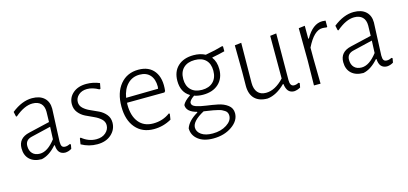

<svg xmlns="http://www.w3.org/2000/svg" viewBox="-59 -870 3107 1462"><g transform="rotate(-15 1494.5 -139.0)"><path d="M224 -462Q285 -462 319 -431Q353 -400 353 -345Q353 -330 347.5 -216Q342 -102 342 -87Q342 -61 349.5 -50.5Q357 -40 375 -40Q393 -40 413 -50L420 -45L414 -12Q390 3 363 4Q303 2 300 -71H295Q238 -6 177 6Q117 6 83 -25.5Q49 -57 49 -113Q49 -194 137 -214L303 -253L305 -334Q305 -377 282 -399.5Q259 -422 217 -422Q153 -422 77 -357L71 -360L63 -397Q145 -462 224 -462ZM302 -216 147 -179Q96 -167 96 -119Q96 -81 117 -59.5Q138 -38 175 -38Q236 -38 298 -119Z M652 -460Q705 -460 755 -439L747 -396L738 -394Q691 -421 647 -421Q606 -421 580 -398Q554 -375 554 -342Q554 -314 576 -293.5Q598 -273 629.5 -259.5Q661 -246 693 -230.5Q725 -215 747 -188.5Q769 -162 769 -125Q769 -70 727 -32Q685 6 616 6Q549 6 491 -27L498 -72L505 -76Q557 -33 619 -33Q665 -33 693 -58Q721 -83 721 -117Q721 -145 699 -165.5Q677 -186 645.5 -200Q614 -214 582 -229.5Q550 -245 528 -272.5Q506 -300 506 -338Q506 -391 546 -425.5Q586 -460 652 -460Z M1062 6Q971 6 918.5 -55.5Q866 -117 866 -224Q866 -333 919.5 -397.5Q973 -462 1063 -462Q1147 -462 1188.5 -406Q1230 -350 1218 -252L1210 -243L915 -241Q914 -236 914 -226Q914 -137 954.5 -87Q995 -37 1068 -37Q1144 -37 1201 -80L1208 -76L1201 -31Q1136 6 1062 6ZM1062 -423Q1005 -423 967 -384.5Q929 -346 918 -279L1171 -283L1173 -300Q1173 -358 1144 -390.5Q1115 -423 1062 -423Z M1497 -460Q1549 -460 1589 -439Q1669 -453 1726 -470L1732 -466V-428Q1686 -416 1632 -406L1631 -403Q1660 -365 1660 -307Q1660 -235 1614.5 -192.5Q1569 -150 1491 -150Q1453 -150 1422 -161Q1382 -134 1382 -113Q1382 -92 1413.5 -81Q1445 -70 1490.5 -64Q1536 -58 1581 -49Q1626 -40 1657.5 -16Q1689 8 1689 48Q1689 107 1628 149.5Q1567 192 1481 192Q1405 192 1361.5 157.5Q1318 123 1318 69Q1337 13 1413 -31V-36Q1332 -57 1332 -111Q1345 -140 1392 -171V-175Q1328 -213 1328 -302Q1328 -376 1373.5 -418Q1419 -460 1497 -460ZM1496 -422Q1439 -422 1407 -391Q1375 -360 1375 -304Q1375 -250 1406 -219Q1437 -188 1493 -188Q1549 -188 1581 -219.5Q1613 -251 1613 -307Q1613 -362 1582.5 -392Q1552 -422 1496 -422ZM1365 76Q1365 109 1397 131.5Q1429 154 1486 154Q1551 154 1596.5 124.5Q1642 95 1642 55Q1642 42 1637 31.5Q1632 21 1620.5 13.5Q1609 6 1598.5 1Q1588 -4 1567.5 -8.5Q1547 -13 1535 -15.5Q1523 -18 1497.5 -21.5Q1472 -25 1461 -27Q1365 25 1365 76Z M1958 5Q1892 5 1857 -30Q1822 -65 1822 -131L1823 -240L1821 -451L1873 -457L1870 -141Q1870 -93 1892.5 -66.5Q1915 -40 1958 -40Q2030 -40 2100 -115V-451L2149 -457L2147 -89Q2147 -40 2179 -40Q2197 -40 2217 -50L2224 -45L2218 -12Q2194 2 2167 4Q2138 3 2122.5 -15Q2107 -33 2102 -71H2098Q2030 -3 1958 5Z M2374 -457V-355H2379Q2436 -456 2511 -456Q2523 -456 2537 -454V-404L2530 -402Q2512 -405 2498 -405Q2432 -405 2373 -285V-198L2376 0H2324L2327 -195L2325 -451Z M2760 -462Q2821 -462 2855 -431Q2889 -400 2889 -345Q2889 -330 2883.5 -216Q2878 -102 2878 -87Q2878 -61 2885.5 -50.5Q2893 -40 2911 -40Q2929 -40 2949 -50L2956 -45L2950 -12Q2926 3 2899 4Q2839 2 2836 -71H2831Q2774 -6 2713 6Q2653 6 2619 -25.5Q2585 -57 2585 -113Q2585 -194 2673 -214L2839 -253L2841 -334Q2841 -377 2818 -399.5Q2795 -422 2753 -422Q2689 -422 2613 -357L2607 -360L2599 -397Q2681 -462 2760 -462ZM2838 -216 2683 -179Q2632 -167 2632 -119Q2632 -81 2653 -59.5Q2674 -38 2711 -38Q2772 -38 2834 -119Z"/></g></svg>

Font: Alegreya Sans Light
Style: Regular
Weight: 300
Designer: Juan Pablo del Peral
Foundry: Huerta Tipografica
Version: Version 2.007